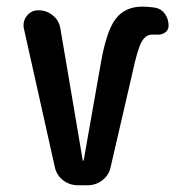

<svg xmlns="http://www.w3.org/2000/svg" viewBox="-20 -550 540 570"><path d="M142.6 -54.7 50.8 -465.8Q46.9 -487.3 60.1 -503.4Q73.2 -519.5 93.8 -519.5Q118.2 -519.5 136.7 -504.4Q155.3 -489.3 159.2 -465.8L225.6 -74.2Q225.6 -73.2 226.6 -73.2Q228.5 -73.2 228.5 -74.2L278.3 -356.4Q294.9 -456.1 322.8 -493.2Q350.6 -530.3 402.3 -530.3Q420.9 -530.3 440.4 -527.3Q458 -524.4 469.2 -509.3Q480.5 -494.1 480.5 -473.6Q480.5 -460 468.8 -452.6Q457 -445.3 442.4 -447.3H431.6Q412.1 -447.3 399.9 -424.8Q387.7 -402.3 372.1 -329.1L308.6 -54.7Q303.7 -30.3 284.2 -15.1Q264.6 0 240.2 0H211.9Q186.5 0 167 -15.1Q147.5 -30.3 142.6 -54.7Z"/></svg>

Font: Rounded Mgen+ 1mn medium
Style: Regular
Weight: 500
Designer: [Source Han Sans]
Ryoko NISHIZUKA  (kana & ideographs); Paul D. Hunt (Latin, Greek & Cyrillic); Wenlong ZHANG  (bopomofo
Version: Version 1.059.20150602